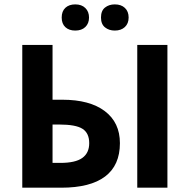

<svg xmlns="http://www.w3.org/2000/svg" viewBox="-20 -872 881 892"><path d="M537.1 -207Q537.1 -104 468.3 -52Q399.4 0 264.6 0H83.5V-663.1H224.1V-408.7H269.5Q397 -408.7 467 -355.7Q537.1 -302.7 537.1 -207ZM224.1 -115.2H260.7Q330.1 -115.2 362.3 -138.2Q394.5 -161.1 394.5 -207Q394.5 -253.4 363.5 -273.4Q332.5 -293.5 254.4 -293.5H224.1ZM757.8 0H617.7V-663.1H757.8ZM266.6 -790.5Q266.6 -819.8 283.7 -835.7Q300.8 -851.6 329.6 -851.6Q359.4 -851.6 376.5 -834.7Q393.6 -817.9 393.6 -790.5Q393.6 -763.2 376.5 -746.6Q359.4 -730 329.6 -730Q300.8 -730 283.7 -745.8Q266.6 -761.7 266.6 -790.5ZM449.2 -790.5Q449.2 -822.3 467.8 -836.9Q486.3 -851.6 513.2 -851.6Q543 -851.6 560.3 -835.2Q577.6 -818.8 577.6 -790.5Q577.6 -762.7 560.1 -746.3Q542.5 -730 513.2 -730Q486.3 -730 467.8 -744.9Q449.2 -759.8 449.2 -790.5Z"/></svg>

Font: Bpm'online Open Sans
Style: Bold
Weight: 700
Foundry: Ascender Corporation
Version: Version 1.10